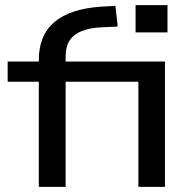

<svg xmlns="http://www.w3.org/2000/svg" viewBox="-20 -732 765 752"><path d="M132 0V-412H10V-491H157L132 -465V-497Q132 -594 193.5 -646Q255 -698 378 -706L432 -709L441 -628L376 -625Q332 -623 300.5 -610.5Q269 -598 253 -574Q237 -550 237 -510V-468L207 -491H626V0H522V-412H237V0ZM511 -605V-712H636V-605Z"/></svg>

Font: Nunito Sans 10pt Expanded Medium
Style: Regular
Weight: 500
Width: 7
Designer: Vernon Adams
Foundry: Vernon Adams
Version: Version 3.101;gftools[0.9.27]